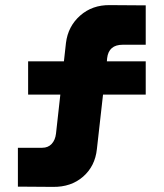

<svg xmlns="http://www.w3.org/2000/svg" viewBox="-20 -730 640 751"><path d="M50 0V-152H145Q168 -152 182 -167Q196 -182 199 -207L216 -360H90V-490H230L238 -562Q246 -627 293.5 -669Q341 -711 410 -710L550 -709V-555H460Q405 -555 399 -502L398 -490H550V-360H383L359 -147Q352 -80 305 -39Q258 2 187 1Z"/></svg>

Font: Geist Mono Black
Style: Regular
Weight: 900
Monospace: yes
Designer: Basement.studio, Andrés Briganti, Mateo Zaragoza
Foundry: Basement.studio, Vercel, Andrés Briganti, Guido Ferreyra, Mateo Zaragoza
Version: Version 1.500; ttfautohint (v1.8.4.7-5d5b)